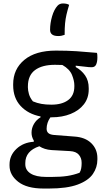

<svg xmlns="http://www.w3.org/2000/svg" viewBox="-20 -838 640 1108"><path d="M316 -630Q269 -630 269 -666Q269 -704 280.5 -743.5Q292 -783 312 -805Q324 -818 343 -818Q366 -818 379 -810Q369 -777 363.5 -753Q358 -729 355.5 -703Q353 -677 353 -637Q335 -630 316 -630ZM162 -72Q162 -99 176 -123Q190 -147 214 -161V-166Q142 -180 99 -226.5Q56 -273 56 -346V-352Q56 -439 120.5 -492.5Q185 -546 303 -546Q367 -546 421 -542.5Q475 -539 539 -533Q541 -529 541.5 -522Q542 -515 542 -507Q542 -482 535 -466Q528 -450 509 -450Q493 -450 471.5 -453Q450 -456 417 -459V-451Q450 -433 471 -403Q492 -373 492 -329V-322Q492 -272 464 -236Q436 -200 387.5 -180.5Q339 -161 278 -161Q274 -161 271 -161Q260 -146 254.5 -129Q249 -112 249 -95Q249 -79 259 -70Q269 -61 292 -59L409 -50Q472 -46 507 -11.5Q542 23 542 74V83Q542 128 516 166Q490 204 428.5 227Q367 250 262 250H231Q135 250 85 211Q35 172 35 118V111Q35 59 74.5 21.5Q114 -16 175 -20V-27Q162 -48 162 -72ZM170 -253Q194 -243 219 -238.5Q244 -234 277 -234Q338 -234 373.5 -260.5Q409 -287 409 -339V-346Q409 -372 395.5 -405.5Q382 -439 340 -463Q319 -464 297 -464Q223 -464 182 -433.5Q141 -403 141 -339V-333Q141 -317 147 -295.5Q153 -274 170 -253ZM246 183H280Q331 183 367.5 177.5Q404 172 439 159Q446 148 448.5 134Q451 120 451 107V100Q451 74 435 55Q419 36 384 34L277 28Q236 25 207 6Q126 33 126 103V110Q126 144 157 163.5Q188 183 246 183Z"/></svg>

Font: Recursive Sn Csl St
Style: Regular
Weight: 400
Version: Version 1.079;hotconv 1.0.112;makeotfexe 2.5.65598; ttfautoh